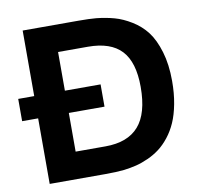

<svg xmlns="http://www.w3.org/2000/svg" viewBox="-81 -815 935 900"><g transform="rotate(-10 387.0 -365.0)"><path d="M399.9 -418V-312H230V-127.9H372.1Q478 -127.9 530.5 -187.7Q583 -247.6 583 -374Q583 -491.7 531.5 -546.9Q480 -602.1 372.1 -602.1H230V-418ZM7.8 -312V-418H84V-730H349.1Q400.9 -730 433.1 -727.1Q479.5 -722.2 518.6 -711.4Q557.6 -700.7 598.6 -675.5Q639.6 -650.4 668 -613.3Q696.3 -576.2 714.6 -515.4Q732.9 -454.6 732.9 -376Q732.9 -316.9 723.4 -267.1Q713.9 -217.3 698 -181.2Q682.1 -145 659.2 -116Q636.2 -86.9 611.1 -67.9Q585.9 -48.8 555.7 -35.2Q525.4 -21.5 497.6 -14.6Q469.7 -7.8 439 -3.9Q402.8 0 349.1 0H84V-312Z"/></g></svg>

Font: Nacelle Bold
Style: Regular
Weight: 700
Designer: Sora Sagano
Foundry: Sora Sagano
Version: Version 1.000;FEAKit 1.0